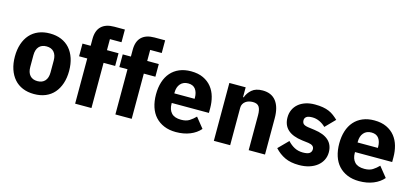

<svg xmlns="http://www.w3.org/2000/svg" viewBox="-62 -1205 3628 1682"><g transform="rotate(15 1752.0 -364.0)"><path d="M282 12Q224 12 178.5 -7Q133 -26 101.5 -62Q70 -98 53 -149Q36 -200 36 -263Q36 -326 53 -377Q70 -428 101.5 -463.5Q133 -499 178.5 -518Q224 -537 282 -537Q340 -537 385.5 -518Q431 -499 462.5 -463.5Q494 -428 511 -377Q528 -326 528 -263Q528 -200 511 -149Q494 -98 462.5 -62Q431 -26 385.5 -7Q340 12 282 12ZM282 -105Q326 -105 350 -132Q374 -159 374 -209V-316Q374 -366 350 -393Q326 -420 282 -420Q238 -420 214 -393Q190 -366 190 -316V-209Q190 -159 214 -132Q238 -105 282 -105Z M653 -410H579V-525H653V-587Q653 -663 693 -701.5Q733 -740 810 -740H906V-625H801V-525H906V-410H801V0H653Z M1018 -410H944V-525H1018V-587Q1018 -663 1058 -701.5Q1098 -740 1175 -740H1271V-625H1166V-525H1271V-410H1166V0H1018Z M1568 12Q1508 12 1461 -7.5Q1414 -27 1381.5 -62.5Q1349 -98 1332.5 -149Q1316 -200 1316 -263Q1316 -325 1332 -375.5Q1348 -426 1379.5 -462Q1411 -498 1457 -517.5Q1503 -537 1562 -537Q1627 -537 1673.5 -515Q1720 -493 1749.5 -456Q1779 -419 1792.5 -370.5Q1806 -322 1806 -269V-225H1469V-217Q1469 -165 1497 -134.5Q1525 -104 1585 -104Q1631 -104 1660 -122.5Q1689 -141 1714 -167L1788 -75Q1753 -34 1696.5 -11Q1640 12 1568 12ZM1565 -428Q1520 -428 1494.5 -398.5Q1469 -369 1469 -320V-312H1653V-321Q1653 -369 1631.5 -398.5Q1610 -428 1565 -428Z M1911 0V-525H2059V-436H2065Q2079 -477 2114 -507Q2149 -537 2211 -537Q2292 -537 2333.5 -483Q2375 -429 2375 -329V0H2227V-317Q2227 -368 2211 -392.5Q2195 -417 2154 -417Q2136 -417 2119 -412.5Q2102 -408 2088.5 -398Q2075 -388 2067 -373.5Q2059 -359 2059 -340V0Z M2685 12Q2609 12 2557 -12.5Q2505 -37 2464 -82L2551 -170Q2579 -139 2613 -121Q2647 -103 2690 -103Q2734 -103 2751 -116.5Q2768 -130 2768 -153Q2768 -190 2715 -197L2658 -204Q2481 -226 2481 -366Q2481 -404 2495.5 -435.5Q2510 -467 2536.5 -489.5Q2563 -512 2600.5 -524.5Q2638 -537 2685 -537Q2726 -537 2757.5 -531.5Q2789 -526 2813.5 -515.5Q2838 -505 2858.5 -489.5Q2879 -474 2899 -455L2814 -368Q2789 -393 2757.5 -407.5Q2726 -422 2693 -422Q2655 -422 2639 -410Q2623 -398 2623 -378Q2623 -357 2634.5 -345.5Q2646 -334 2678 -329L2737 -321Q2910 -298 2910 -163Q2910 -125 2894 -93Q2878 -61 2848.5 -37.5Q2819 -14 2777.5 -1Q2736 12 2685 12Z M3230 12Q3170 12 3123 -7.5Q3076 -27 3043.5 -62.5Q3011 -98 2994.5 -149Q2978 -200 2978 -263Q2978 -325 2994 -375.5Q3010 -426 3041.5 -462Q3073 -498 3119 -517.5Q3165 -537 3224 -537Q3289 -537 3335.5 -515Q3382 -493 3411.5 -456Q3441 -419 3454.5 -370.5Q3468 -322 3468 -269V-225H3131V-217Q3131 -165 3159 -134.5Q3187 -104 3247 -104Q3293 -104 3322 -122.5Q3351 -141 3376 -167L3450 -75Q3415 -34 3358.5 -11Q3302 12 3230 12ZM3227 -428Q3182 -428 3156.5 -398.5Q3131 -369 3131 -320V-312H3315V-321Q3315 -369 3293.5 -398.5Q3272 -428 3227 -428Z"/></g></svg>

Font: Aneliza ExtraBold
Style: Regular
Weight: 800
Designer: Mike Abbink, Paul van der Laan, Pieter van Rosmalen
Foundry: Bold Monday
Version: Version 3.001;September 8, 2019;FontCreator 11.5.0.2425 64-b